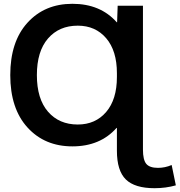

<svg xmlns="http://www.w3.org/2000/svg" viewBox="-20 -760 945 1010"><path d="M361 -740Q508 -740 594 -643H596L599 -730H732V27Q732 81 749.5 102Q767 123 811 123Q848 123 883 108L905 215Q852 230 793 230Q689 230 642 184Q595 138 595 33V-87H593Q507 10 361 10Q215 10 124.5 -89.5Q34 -189 34 -365Q34 -541 124.5 -640.5Q215 -740 361 -740ZM389 -105Q482 -105 538.5 -171Q595 -237 595 -355V-375Q595 -493 538.5 -559Q482 -625 389 -625Q291 -625 232.5 -557.5Q174 -490 174 -365Q174 -240 232.5 -172.5Q291 -105 389 -105Z"/></svg>

Font: Mplus 1p Bold
Style: Bold
Weight: 700
Version: Version 1.061